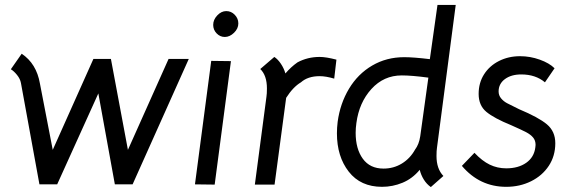

<svg xmlns="http://www.w3.org/2000/svg" viewBox="-20 -748 2332 779"><path d="M24 -467 68 -530Q128 -490 142 -409L194 -140L359 -509H430L499 -140L664 -509H746L518 0H446L379 -369L212 0H140L65 -411Q62 -428 49 -444Q36 -460 24 -467Z M837 -501 917 -500 851 1 771 0ZM845 -647Q845 -668 861.5 -685.5Q878 -703 898 -703Q918 -703 932.5 -688Q947 -673 947 -653Q947 -632 929.5 -615Q912 -598 892 -598Q873 -598 859 -612.5Q845 -627 845 -647Z M1345 -506 1336 -429Q1302 -439 1277 -439Q1229 -439 1201 -414Q1169 -395 1141 -351L1094 1H1014L1061 -355Q1063 -367 1063 -389Q1063 -442 1036 -468L1093 -517Q1107 -508 1119.5 -489.5Q1132 -471 1138 -450Q1160 -476 1187 -495Q1228 -517 1277 -517Q1303 -517 1345 -506Z M1347 -207Q1347 -230 1350 -254Q1360 -328 1396 -388Q1432 -448 1490 -482Q1548 -516 1620 -516Q1658 -516 1724 -508L1755 -728H1829L1753 -149Q1751 -137 1751 -115Q1751 -63 1779 -34L1728 11Q1711 -1 1699.5 -19.5Q1688 -38 1683 -59Q1653 -23 1613 -6.5Q1573 10 1530 10Q1443 10 1395 -51.5Q1347 -113 1347 -207ZM1664 -141Q1680 -162 1685 -195L1718 -433Q1651 -442 1610 -442Q1537 -442 1487 -387Q1437 -332 1426 -249Q1423 -228 1423 -209Q1423 -144 1452 -104Q1481 -64 1536 -64Q1577 -64 1610.5 -84.5Q1644 -105 1664 -141Z M1854 -75 1905 -128Q1936 -95 1967 -80Q1998 -65 2034 -65Q2083 -65 2115 -87.5Q2147 -110 2152 -150L2153 -160Q2153 -178 2143 -190Q2133 -202 2115 -211.5Q2097 -221 2054 -240Q1985 -268 1953.5 -294Q1922 -320 1922 -367Q1922 -412 1944 -446.5Q1966 -481 2004.5 -500.5Q2043 -520 2090 -520Q2131 -520 2170 -506Q2209 -492 2230 -471L2191 -414Q2153 -446 2095 -446Q2054 -446 2028.5 -427Q2003 -408 2003 -377Q2003 -361 2013 -349Q2023 -337 2037 -329.5Q2051 -322 2086 -305Q2165 -272 2199 -243.5Q2233 -215 2233 -167Q2233 -115 2206.5 -75Q2180 -35 2134.5 -12.5Q2089 10 2034 10Q1926 10 1854 -75Z"/></svg>

Font: Bellota Text
Style: Bold Italic
Weight: 700
Italic angle: -7.5°
Designer: Kemie Guaida
Foundry: Kemie Guaida
Version: Version 4.001